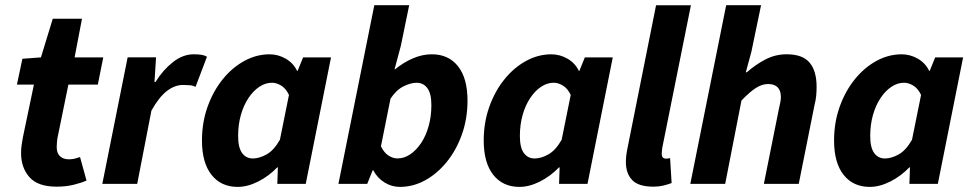

<svg xmlns="http://www.w3.org/2000/svg" viewBox="-20 -721 3812 753"><path d="M202.1 11.1Q128.4 11.1 95.5 -26.2Q62.6 -63.5 62.6 -120.5Q62.6 -136.2 64.7 -151.6Q66.8 -167 69.8 -182.6L113 -389.2H46.4L67.8 -490.5L140.6 -496L186.9 -647.4H301.5L272.6 -496H385L363.7 -389.2H248.2L204.9 -177.4Q203.9 -168.4 203.2 -160.7Q202.4 -153 202.4 -144.1Q202.4 -120.4 215.2 -108.3Q227.9 -96.2 250.4 -96.2Q262.7 -96.2 273.6 -98.9Q284.5 -101.6 293.9 -105L319.3 -12.9Q299.6 -3.9 269 3.6Q238.4 11.1 202.1 11.1Z M381.3 0 480.6 -496.1H592L585.9 -399.5H589.9Q619 -446.5 658.1 -477.3Q697.2 -508.1 739.9 -508.1Q758.7 -508.1 771.5 -505.8Q784.2 -503.5 791.7 -498.5L746.8 -380.2Q737.5 -385.7 723.7 -386.8Q710 -387.8 697.6 -387.8Q665.2 -387.8 634.4 -364Q603.6 -340.2 573.9 -287.4L518.1 0Z M912.1 12Q847 12 809.5 -35.3Q772.1 -82.7 772.1 -169.8Q772.1 -240.8 794.1 -302.4Q816.1 -363.9 853.4 -410Q890.6 -456 938.1 -482Q985.6 -508 1037.2 -508Q1071 -508 1100.9 -490.7Q1130.8 -473.3 1145.2 -443H1147.2L1168.7 -496H1278.2L1179.1 0H1067.6L1069.8 -64.6H1067.4Q1033.9 -29.8 992.3 -8.9Q950.7 12 912.1 12ZM971.8 -99.5Q997 -99.5 1025.5 -115.4Q1054 -131.2 1077.8 -173L1113.3 -348.8Q1101.2 -374.1 1082.9 -385.3Q1064.5 -396.5 1046.6 -396.5Q1020.6 -396.5 996.9 -380.5Q973.1 -364.6 954.3 -336.3Q935.4 -308 924.6 -269.9Q913.9 -231.8 913.9 -187.6Q913.9 -142 929.5 -120.8Q945 -99.5 971.8 -99.5Z M1548.6 12Q1515.4 12 1487.2 -5.9Q1459 -23.8 1444 -53.2H1441.6L1420.3 0H1307.3L1448 -700.6H1584.8L1552.3 -542.3L1527.4 -449.2H1529.4Q1562.6 -476.3 1599.6 -492.2Q1636.5 -508.1 1673.5 -508.1Q1739 -508.1 1776.2 -461.2Q1813.5 -414.4 1813.5 -326.2Q1813.5 -255.6 1791.6 -193.9Q1769.7 -132.3 1732.2 -86.1Q1694.7 -39.8 1647.4 -13.9Q1600.2 12 1548.6 12ZM1539 -99.7Q1565.1 -99.7 1588.8 -115.7Q1612.6 -131.7 1631.4 -159.8Q1650.3 -187.9 1661 -226.2Q1671.8 -264.4 1671.8 -308.7Q1671.8 -354.2 1656.1 -375.3Q1640.4 -396.4 1613.8 -396.4Q1590.8 -396.4 1562.4 -382.3Q1534.1 -368.2 1511.5 -334.1L1474 -147.2Q1485.7 -122.9 1503 -111.3Q1520.3 -99.7 1539 -99.7Z M2017.1 12Q1952 12 1914.5 -35.3Q1877.1 -82.7 1877.1 -169.8Q1877.1 -240.8 1899.1 -302.4Q1921.1 -363.9 1958.4 -410Q1995.6 -456 2043.1 -482Q2090.6 -508 2142.2 -508Q2176 -508 2205.9 -490.7Q2235.8 -473.3 2250.2 -443H2252.2L2273.7 -496H2383.2L2284.1 0H2172.6L2174.8 -64.6H2172.4Q2138.9 -29.8 2097.3 -8.9Q2055.7 12 2017.1 12ZM2076.8 -99.5Q2102 -99.5 2130.5 -115.4Q2159 -131.2 2182.8 -173L2218.3 -348.8Q2206.2 -374.1 2187.9 -385.3Q2169.5 -396.5 2151.6 -396.5Q2125.6 -396.5 2101.9 -380.5Q2078.1 -364.6 2059.3 -336.3Q2040.4 -308 2029.6 -269.9Q2018.9 -231.8 2018.9 -187.6Q2018.9 -142 2034.5 -120.8Q2050 -99.5 2076.8 -99.5Z M2543.2 11.1Q2483.9 11.1 2459.3 -14.9Q2434.6 -40.8 2434.6 -85.7Q2434.6 -98.9 2436.4 -113.2Q2438.2 -127.4 2442.2 -146.2L2553 -700.4H2689.7L2577.3 -141.1Q2576.3 -132.5 2575.8 -127.8Q2575.3 -123.1 2575.3 -117.5Q2575.3 -98.8 2592.4 -98.8Q2595.4 -98.8 2598.7 -99.3Q2602 -99.8 2608 -100.8L2614 -3.1Q2599.3 2.4 2581.5 6.8Q2563.6 11.1 2543.2 11.1Z M2687.3 0 2828 -700.6H2964.8L2926.9 -518.2L2905 -437.6H2909Q2942.2 -467 2981.4 -487.6Q3020.6 -508.1 3065.3 -508.1Q3127.3 -508.1 3154.9 -475.6Q3182.6 -443.1 3182.6 -380.6Q3182.6 -364.2 3181.1 -346.4Q3179.6 -328.5 3174.6 -310L3112.6 0H2975.8L3034.5 -292.8Q3037.9 -308.4 3040.2 -319.3Q3042.5 -330.3 3042.5 -340.3Q3042.5 -365.9 3029.7 -378.7Q3017 -391.5 2992.1 -391.5Q2968.9 -391.5 2944.5 -376Q2920.1 -360.4 2887.9 -326.7L2824.1 0Z M3391.1 12Q3326 12 3288.5 -35.3Q3251.1 -82.7 3251.1 -169.8Q3251.1 -240.8 3273.1 -302.4Q3295.1 -363.9 3332.4 -410Q3369.6 -456 3417.1 -482Q3464.6 -508 3516.2 -508Q3550 -508 3579.9 -490.7Q3609.8 -473.3 3624.2 -443H3626.2L3647.7 -496H3757.2L3658.1 0H3546.6L3548.8 -64.6H3546.4Q3512.9 -29.8 3471.3 -8.9Q3429.7 12 3391.1 12ZM3450.8 -99.5Q3476 -99.5 3504.5 -115.4Q3533 -131.2 3556.8 -173L3592.3 -348.8Q3580.2 -374.1 3561.9 -385.3Q3543.5 -396.5 3525.6 -396.5Q3499.6 -396.5 3475.9 -380.5Q3452.1 -364.6 3433.3 -336.3Q3414.4 -308 3403.6 -269.9Q3392.9 -231.8 3392.9 -187.6Q3392.9 -142 3408.5 -120.8Q3424 -99.5 3450.8 -99.5Z"/></svg>

Font: Source Sans 3
Style: Italic
Weight: 200
Italic angle: -11°
Designer: Paul D. Hunt
Foundry: Adobe
Version: Version 3.046;hotconv 1.0.118;makeotfexe 2.5.65603